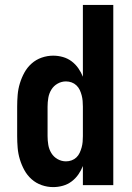

<svg xmlns="http://www.w3.org/2000/svg" viewBox="-20 -755 540 783"><path d="M197 8Q173 8 150 0Q127 -8 109 -24Q91 -40 79.5 -61Q68 -82 61 -105Q54 -128 52 -152Q50 -176 50 -200V-320Q50 -344 52 -368Q54 -392 61 -415Q68 -438 79.5 -459Q91 -480 109 -496Q127 -512 150 -520Q173 -528 197 -528Q217 -528 236.5 -522.5Q256 -517 272 -505Q288 -493 299.5 -476.5Q311 -460 318 -442V-735H442V0H318V-78Q311 -60 299.5 -43.5Q288 -27 272 -15Q256 -3 236.5 2.5Q217 8 197 8ZM249 -97Q249 -97 249 -97Q249 -97 249 -97Q261 -97 272 -101Q283 -105 291.5 -113Q300 -121 305 -132Q310 -143 313 -154Q316 -165 317 -176.5Q318 -188 318 -200V-320Q318 -332 317 -343.5Q316 -355 313 -366.5Q310 -378 305 -388.5Q300 -399 291.5 -407Q283 -415 272 -419Q261 -423 249 -423Q231 -423 215 -414Q199 -405 189.5 -389.5Q180 -374 177 -356Q174 -338 174 -320V-200Q174 -182 177 -164Q180 -146 189.5 -130.5Q199 -115 215 -106Q231 -97 249 -97Z"/></svg>

Font: Iosevka SS04 Extrabold
Style: Regular
Weight: 800
Monospace: yes
Designer: Belleve Invis
Foundry: Belleve Invis
Version: Version 19.0.0; ttfautohint (v1.8.4)